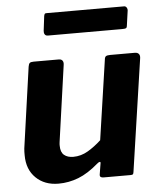

<svg xmlns="http://www.w3.org/2000/svg" viewBox="-53 -782 698 838"><g transform="rotate(-5 296.0 -363.0)"><path d="M170 10Q109 10 71 -27Q33 -64 33 -126Q33 -133 33 -141Q33 -149 34 -156L84 -510Q86 -522 90.5 -526Q95 -530 108 -530H218Q229 -530 234 -523Q239 -516 237 -504L190 -171Q189 -166 189 -161.5Q189 -157 189 -154Q189 -126 204 -113.5Q219 -101 244 -101Q278 -101 308.5 -119Q339 -137 367 -163L418 -511Q419 -523 424.5 -526.5Q430 -530 443 -530H551Q563 -530 568.5 -523Q574 -516 572 -504L500 -14Q499 -5 496.5 -2.5Q494 0 486 0H367Q360 0 355.5 -3Q351 -6 352 -14L360 -63Q361 -69 357 -69Q353 -69 346 -63Q300 -23 257.5 -6.5Q215 10 170 10ZM536 -717 527 -653Q526 -642 521.5 -640Q517 -638 504 -638H180Q170 -638 166 -644.5Q162 -651 163 -660L171 -725Q173 -733 175 -734.5Q177 -736 183 -736H522Q529 -736 533 -729.5Q537 -723 536 -717Z"/></g></svg>

Font: Libre Franklin
Style: Bold Italic
Weight: 700
Italic angle: -8°
Designer: Pablo Impallari, Rodrigo Fuenzalida, Nhung Nguyen
Foundry: Impallari Type
Version: Version 3.000